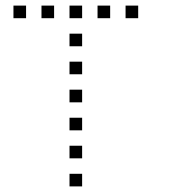

<svg xmlns="http://www.w3.org/2000/svg" viewBox="-20 -693 640 685"><path d="M29 -673Q28 -673 28 -673Q28 -673 28 -672V-629Q28 -628 28 -628Q28 -628 29 -628H72Q73 -628 73 -628Q73 -628 73 -629V-672Q73 -673 73 -673Q73 -673 72 -673ZM129 -673Q128 -673 128 -673Q128 -673 128 -672V-629Q128 -628 128 -628Q128 -628 129 -628H172Q173 -628 173 -628Q173 -628 173 -629V-672Q173 -673 173 -673Q173 -673 172 -673ZM229 -673Q228 -673 228 -673Q228 -673 228 -672V-629Q228 -628 228 -628Q228 -628 229 -628H272Q273 -628 273 -628Q273 -628 273 -629V-672Q273 -673 273 -673Q273 -673 272 -673ZM329 -673Q328 -673 328 -673Q328 -673 328 -672V-629Q328 -628 328 -628Q328 -628 329 -628H372Q373 -628 373 -628Q373 -628 373 -629V-672Q373 -673 373 -673Q373 -673 372 -673ZM429 -673Q428 -673 428 -673Q428 -673 428 -672V-629Q428 -628 428 -628Q428 -628 429 -628H472Q473 -628 473 -628Q473 -628 473 -629V-672Q473 -673 473 -673Q473 -673 472 -673ZM229 -573Q228 -573 228 -573Q228 -573 228 -572V-529Q228 -528 228 -528Q228 -528 229 -528H272Q273 -528 273 -528Q273 -528 273 -529V-572Q273 -573 273 -573Q273 -573 272 -573ZM229 -473Q228 -473 228 -473Q228 -473 228 -472V-429Q228 -428 228 -428Q228 -428 229 -428H272Q273 -428 273 -428Q273 -428 273 -429V-472Q273 -473 273 -473Q273 -473 272 -473ZM229 -373Q228 -373 228 -373Q228 -373 228 -372V-329Q228 -328 228 -328Q228 -328 229 -328H272Q273 -328 273 -328Q273 -328 273 -329V-372Q273 -373 273 -373Q273 -373 272 -373ZM229 -273Q228 -273 228 -273Q228 -273 228 -272V-229Q228 -228 228 -228Q228 -228 229 -228H272Q273 -228 273 -228Q273 -228 273 -229V-272Q273 -273 273 -273Q273 -273 272 -273ZM229 -173Q228 -173 228 -173Q228 -173 228 -172V-129Q228 -128 228 -128Q228 -128 229 -128H272Q273 -128 273 -128Q273 -128 273 -129V-172Q273 -173 273 -173Q273 -173 272 -173ZM229 -73Q228 -73 228 -73Q228 -73 228 -72V-29Q228 -28 228 -28Q228 -28 229 -28H272Q273 -28 273 -28Q273 -28 273 -29V-72Q273 -73 273 -73Q273 -73 272 -73Z"/></svg>

Font: Doto Light
Style: Regular
Weight: 300
Monospace: yes
Version: Version 1.000